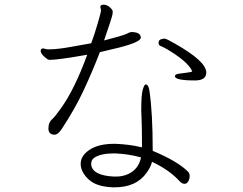

<svg xmlns="http://www.w3.org/2000/svg" viewBox="-20 -776 1040 821"><path d="M353 -542Q229 -520 192 -520Q184 -520 169 -534Q154 -548 154 -558.5Q154 -569 165 -569Q166 -569 182 -565H190Q225 -565 283 -575.5Q341 -586 370 -591Q384 -628 398 -676.5Q412 -725 412 -731V-732Q409 -744 409 -746Q409 -756 423 -756Q437 -756 449.5 -745Q462 -734 462 -726.5Q462 -719 459.5 -708Q457 -697 425 -603Q507 -624 521.5 -631.5Q536 -639 541 -639Q582 -639 582 -615Q582 -596 487 -572Q447 -562 407 -553Q376 -472 338 -390.5Q300 -309 243 -223Q227 -200 214 -200Q187 -200 187 -227Q187 -254 206 -269Q213 -275 240 -312Q299 -394 353 -542ZM814 -432Q728 -432 728 -450Q728 -458 743 -460.5Q758 -463 776 -465Q794 -467 802 -470Q791 -502 724 -547Q696 -566 670 -578Q658 -581 658 -592.5Q658 -604 667 -607.5Q676 -611 683.5 -611Q691 -611 727 -590Q862 -514 862 -466Q862 -432 814 -432ZM585 -277 584 -305Q584 -371 590.5 -393Q597 -415 603 -415Q615 -415 619 -388Q633 -294 633 -131Q739 -87 784 -42Q791 -35 791 -23Q791 -11 785 -0.5Q779 10 769 10Q759 10 749 0Q705 -49 630 -84Q625 -62 606 -36Q562 25 470 25H465Q394 23 360.5 -7.5Q327 -38 325 -72V-76Q325 -110 363 -135.5Q401 -161 468 -161H474Q532 -159 587 -146V-179Q587 -229 585 -277ZM370 -72Q375 -26 466 -21H476Q516 -21 545.5 -42Q575 -63 583 -103Q528 -118 472 -120H466Q411 -120 384 -102Q370 -93 370 -76Z"/></svg>

Font: LXGW WenKai Lite Light
Style: Regular
Weight: 300
Designer: LXGW / Fontworks Inc.
Foundry: LXGW / Fontworks Inc.
Version: Version 1.511; March 25, 2025